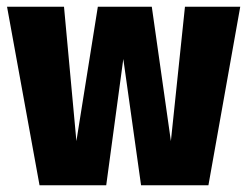

<svg xmlns="http://www.w3.org/2000/svg" viewBox="-20 -553 737 573"><path d="M697 -533 602 0H401L348 -377L297 0H98L1 -533H171L208 -132L272 -533H433L490 -132L532 -533Z"/></svg>

Font: Fira Sans Condensed ExtraBold
Style: Regular
Weight: 800
Width: 3
Designer: Carrois Corporate & Edenspiekermann AG
Foundry: Carrois Corporate GbR & Edenspiekermann AG
Version: Version 4.203